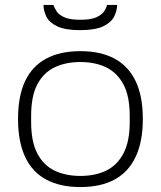

<svg xmlns="http://www.w3.org/2000/svg" viewBox="-20 -745 650 777"><path d="M305 12Q223 12 166.5 -18.5Q110 -49 81.5 -110.5Q53 -172 53 -263Q53 -356 81.5 -416.5Q110 -477 166.5 -507.5Q223 -538 305 -538Q388 -538 444 -507.5Q500 -477 529 -416.5Q558 -356 558 -263Q558 -172 529 -110.5Q500 -49 444 -18.5Q388 12 305 12ZM305 -33Q365 -33 409.5 -54.5Q454 -76 479.5 -124Q505 -172 505 -251V-276Q505 -356 479.5 -403.5Q454 -451 409.5 -472.5Q365 -494 305 -494Q246 -494 201 -472.5Q156 -451 131 -403.5Q106 -356 106 -276V-251Q106 -172 131 -124Q156 -76 201 -54.5Q246 -33 305 -33ZM304 -623Q244 -623 211.5 -638.5Q179 -654 167.5 -678Q156 -702 156 -725H196Q200 -714 208.5 -700Q217 -686 239.5 -675.5Q262 -665 305 -665Q349 -665 371 -675.5Q393 -686 402 -700Q411 -714 413 -725H454Q454 -702 442 -678Q430 -654 397.5 -638.5Q365 -623 304 -623Z"/></svg>

Font: Archivo SemiExpanded Thin
Style: Regular
Weight: 250
Width: 6
Designer: Hector Gatti
Foundry: Omnibus-Type
Version: Version 2.001